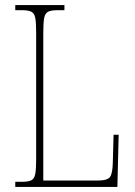

<svg xmlns="http://www.w3.org/2000/svg" viewBox="-20 -734 529 754"><path d="M40 0V-20H66Q91 -20 103 -26Q115 -32 118.5 -51Q122 -70 122 -108V-606Q122 -645 118.5 -663.5Q115 -682 103 -688Q91 -694 66 -694H40V-714H233V-694H206Q181 -694 169 -688Q157 -682 153.5 -663.5Q150 -645 150 -606V-25H363Q402 -25 412 -39Q422 -53 423 -94L426 -205H446L441 0Z"/></svg>

Font: Noto Serif Tamil Condensed Thin
Style: Italic
Weight: 100
Width: 3
Italic angle: -12°
Designer: Indian Type Foundry, Tom Grace, and the Monotype Design Team
Foundry: Monotype Imaging Inc.
Version: Version 2.003; ttfautohint (v1.8.4.7-5d5b)